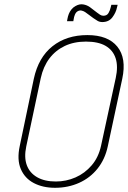

<svg xmlns="http://www.w3.org/2000/svg" viewBox="-20 -883 609 914"><path d="M510 -860 507 -848Q504 -834 496.5 -821Q489 -808 472 -808Q464 -808 456 -813Q448 -818 442 -823Q433 -829 425 -836Q417 -843 408 -849Q394 -859 376 -862Q358 -865 339 -854Q328 -848 320 -838Q312 -828 307.5 -816.5Q303 -805 301 -793L299 -782H329L331 -793Q332 -802 336.5 -813Q341 -824 349 -829Q359 -835 369 -832.5Q379 -830 386 -825Q395 -819 404.5 -811.5Q414 -804 424 -797Q434 -790 444 -784Q454 -778 467 -778Q498 -778 515 -800.5Q532 -823 537 -848L540 -860ZM141 -508 74 -188Q60 -123 79 -78.5Q98 -34 141 -11.5Q184 11 242 11Q304 11 356.5 -12.5Q409 -36 444.5 -80.5Q480 -125 493 -186L562 -508Q583 -606 538.5 -661Q494 -716 396 -716Q297 -716 230 -663Q163 -610 141 -508ZM105 -186 174 -511Q186 -566 215 -604.5Q244 -643 288 -664Q332 -685 389 -685Q448 -685 483 -664.5Q518 -644 530.5 -605.5Q543 -567 531 -512L461 -189Q449 -134 416.5 -96Q384 -58 339.5 -38.5Q295 -19 246 -19Q192 -19 156.5 -39.5Q121 -60 107.5 -97Q94 -134 105 -186Z"/></svg>

Font: Advent Pro ExtraLight
Style: Italic
Weight: 250
Italic angle: -12°
Version: Version 3.000